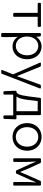

<svg xmlns="http://www.w3.org/2000/svg" viewBox="1218 -1730 710 3187"><g transform="rotate(90 1573.5 -136.0)"><path d="M193.4 -406.2V-15.6C193.4 -5.9 199.2 0 209 0H243.2C252.9 0 258.8 -5.9 258.8 -15.6V-406.2H410.2C419.9 -406.2 425.8 -412.1 425.8 -421.9V-444.3C425.8 -454.1 419.9 -460 410.2 -460H42C32.2 -460 26.4 -454.1 26.4 -444.3V-421.9C26.4 -412.1 32.2 -406.2 42 -406.2Z M752 -470.7C680.7 -470.7 627.9 -435.5 590.8 -384.8L584 -444.3C583 -454.1 577.1 -459 567.4 -459H543C533.2 -459 527.3 -453.1 527.3 -443.4V183.6C527.3 193.4 533.2 199.2 543 199.2H579.1C588.9 199.2 594.7 193.4 594.7 183.6V38.1L591.8 -52.7L587.9 -76.2C626 -24.4 679.7 11.7 752 11.7C871.1 11.7 962.9 -85.9 962.9 -230.5C962.9 -374 871.1 -470.7 752 -470.7ZM742.2 -43C651.4 -43 585.9 -119.1 585.9 -226.6C585.9 -337.9 651.4 -416 742.2 -416C834 -416 897.5 -339.8 897.5 -230.5C897.5 -121.1 834 -43 742.2 -43Z M1155.3 199.2H1186.5C1195.3 199.2 1202.1 194.3 1205.1 186.5L1447.3 -441.4C1451.2 -453.1 1446.3 -459 1434.6 -459H1402.3C1393.6 -459 1386.7 -454.1 1383.8 -446.3L1246.1 -65.4H1242.2L1085.9 -447.3C1083 -455.1 1077.1 -459 1068.4 -459H1032.2C1020.5 -459 1015.6 -452.1 1020.5 -440.4L1213.9 2L1142.6 180.7C1138.7 191.4 1143.6 199.2 1155.3 199.2Z M1890.6 -53.7V-444.3C1890.6 -454.1 1884.8 -460 1875 -460H1620.1C1610.4 -460 1604.5 -454.1 1603.5 -445.3L1579.1 -252C1558.6 -99.6 1537.1 -67.4 1508.8 -53.7H1498C1491.2 -53.7 1486.3 -47.9 1486.3 -38.1V-12.7L1493.2 147.5C1493.2 158.2 1500 163.1 1509.8 163.1H1534.2C1543.9 163.1 1549.8 157.2 1549.8 147.5V0H1895.5V147.5C1895.5 157.2 1901.4 163.1 1911.1 163.1H1936.5C1946.3 163.1 1953.1 158.2 1953.1 147.5L1959 -12.7V-38.1C1959 -47.9 1953.1 -53.7 1943.4 -53.7ZM1637.7 -240.2 1657.2 -406.2H1825.2V-53.7H1582C1605.5 -85 1625 -140.6 1637.7 -240.2Z M2252 11.7C2385.7 11.7 2481.4 -89.8 2481.4 -230.5C2481.4 -371.1 2385.7 -470.7 2252 -470.7C2118.2 -470.7 2022.5 -371.1 2022.5 -230.5C2022.5 -89.8 2118.2 11.7 2252 11.7ZM2252 -43C2157.2 -43 2089.8 -120.1 2089.8 -230.5C2089.8 -340.8 2157.2 -416 2252 -416C2346.7 -416 2414.1 -340.8 2414.1 -230.5C2414.1 -120.1 2346.7 -43 2252 -43Z M2606.4 -444.3V-15.6C2606.4 -5.9 2612.3 0 2622.1 0H2651.4C2661.1 0 2667 -5.9 2667 -15.6V-226.6C2667 -265.6 2663.1 -330.1 2660.2 -376H2664.1C2677.7 -340.8 2694.3 -304.7 2708 -271.5L2805.7 -56.6C2809.6 -47.9 2814.5 -44.9 2823.2 -44.9H2845.7C2854.5 -44.9 2859.4 -47.9 2863.3 -56.6L2960 -271.5L3003.9 -376H3007.8C3004.9 -330.1 3000 -265.6 3000 -226.6V-15.6C3000 -5.9 3005.9 0 3015.6 0H3044.9C3054.7 0 3060.5 -5.9 3060.5 -15.6V-444.3C3060.5 -454.1 3054.7 -460 3044.9 -460H2998C2989.3 -460 2984.4 -457 2980.5 -448.2L2884.8 -231.4C2869.1 -193.4 2852.5 -155.3 2835.9 -117.2H2832C2818.4 -155.3 2801.8 -193.4 2786.1 -231.4L2687.5 -448.2C2683.6 -457 2678.7 -460 2669.9 -460H2622.1C2612.3 -460 2606.4 -454.1 2606.4 -444.3Z"/></g></svg>

Font: Ed Sans Neue Light
Style: Regular
Weight: 300
Designer: Stephen Hutchings
Version: Version 1.004;PS 001.004;hotconv 1.0.88;makeotf.lib2.5.64775